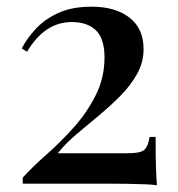

<svg xmlns="http://www.w3.org/2000/svg" viewBox="-20 -550 534 575"><path d="M254 -530Q326 -530 368 -497Q410 -464 410 -403Q410 -364 391 -329.5Q372 -295 341.5 -264Q311 -233 276 -204Q241 -175 208.5 -147.5Q176 -120 153 -91H361Q402 -91 413 -102Q424 -113 428 -140H446Q446 -82 447 -51Q448 -20 450 5Q441 3 417 2Q393 1 362 0.5Q331 0 301 0H48V-18Q77 -50 119 -87Q161 -124 200.5 -168Q240 -212 266.5 -264.5Q293 -317 293 -378Q293 -434 267.5 -459Q242 -484 195 -484Q154 -484 120.5 -461.5Q87 -439 61 -395L45 -405Q62 -437 89 -465.5Q116 -494 156.5 -512Q197 -530 254 -530Z"/></svg>

Font: Playfair Display Medium
Style: Regular
Weight: 500
Designer: Claus Eggers Sørensen
Foundry: Claus Eggers Sørensen
Version: Version 1.203